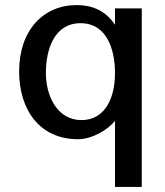

<svg xmlns="http://www.w3.org/2000/svg" viewBox="-20 -533 649 753"><path d="M160 -247C160 -338 192 -442 296 -442C401 -442 431 -335 431 -247C431 -141 387 -62 300 -62C204 -62 160 -157 160 -247ZM431 -436C400 -482 354 -513 280 -513C150 -513 55 -414 55 -253C55 -103 135 13 286 13C342 13 404 -25 431 -59V200H536V-500H431Z"/></svg>

Font: Perun Medium
Style: Regular
Weight: 500
Foundry: Copyright (c) Stefan Peev, Context Ltd, 2016
Version: Version 1.089